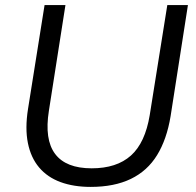

<svg xmlns="http://www.w3.org/2000/svg" viewBox="-20 -725 768 754"><path d="M336 9Q269 9 217.5 -10Q166 -29 133.5 -67.5Q101 -106 89.5 -163.5Q78 -221 90 -297L155 -705H237L172 -290Q154 -177 196.5 -120.5Q239 -64 340 -64Q438 -64 494 -114Q550 -164 568 -273L637 -705H718L650 -269Q635 -178 597 -116Q559 -54 494 -22.5Q429 9 336 9Z"/></svg>

Font: Nunito Sans 12pt ExtraLight 12pt
Style: Italic
Weight: 400
Italic angle: -9°
Version: Version 3.101;gftools[0.9.27]